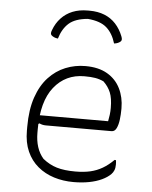

<svg xmlns="http://www.w3.org/2000/svg" viewBox="-56 -842 711 899"><g transform="rotate(5 300.0 -393.0)"><path d="M332 -536Q394 -536 435 -512Q476 -488 496.5 -446.5Q517 -405 517 -354V-350Q517 -325 514 -300.5Q511 -276 503 -259.5Q495 -243 480 -243H171Q162 -243 154 -245Q146 -247 141 -250L126 -241L122 -288H460Q463 -303 465 -318.5Q467 -334 467 -351Q467 -396 456 -423Q445 -450 422 -472Q403 -481 382.5 -484.5Q362 -488 331 -488Q243 -488 189 -420.5Q135 -353 135 -222V-205Q135 -169 144.5 -139Q154 -109 174 -86Q205 -61 240 -50.5Q275 -40 327 -40Q367 -40 397.5 -47Q428 -54 454.5 -69.5Q481 -85 506 -110H512Q513 -107 513.5 -102Q514 -97 514 -89Q514 -73 509.5 -62Q505 -51 497 -43Q481 -27 455.5 -15Q430 -3 396.5 3.5Q363 10 323 10Q274 10 231 -3.5Q188 -17 155 -44.5Q122 -72 103.5 -113.5Q85 -155 85 -211V-229Q85 -310 105 -368Q125 -426 159.5 -463Q194 -500 238.5 -518Q283 -536 332 -536ZM324 -757Q265 -752 235.5 -726Q206 -700 192 -653Q182 -654 174 -657.5Q166 -661 161 -666Q158 -669 157.5 -674.5Q157 -680 161 -690Q173 -723 195.5 -747Q218 -771 249 -783.5Q280 -796 320 -796H328Q368 -796 399 -783.5Q430 -771 452 -747Q474 -723 487 -690Q491 -680 490.5 -674.5Q490 -669 487 -666Q482 -661 474 -657.5Q466 -654 456 -653Q442 -700 412.5 -726Q383 -752 324 -757Z"/></g></svg>

Font: Recursive Monospace Casual Light
Style: Regular
Weight: 300
Version: Version 1.047